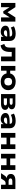

<svg xmlns="http://www.w3.org/2000/svg" viewBox="3019 -3565 562 6640"><g transform="rotate(90 3300.0 -245.0)"><path d="M81 0V-496H227L405 -224L582 -496H728V0H581V-318H594L440 -78H368L214 -319H228V0Z M1078 11Q1017 11 969 -10.5Q921 -32 894.5 -68.5Q868 -105 868 -152Q868 -202 898.5 -234Q929 -266 997 -282Q1065 -298 1179 -298H1261V-213H1184Q1140 -213 1109.5 -210Q1079 -207 1060.5 -200.5Q1042 -194 1034 -183.5Q1026 -173 1026 -157Q1026 -131 1048.5 -115Q1071 -99 1113 -99Q1149 -99 1178 -112.5Q1207 -126 1224.5 -150.5Q1242 -175 1242 -206V-311Q1242 -352 1214.5 -369.5Q1187 -387 1128 -387Q1080 -387 1030.5 -375Q981 -363 932 -338L890 -446Q924 -465 965.5 -478.5Q1007 -492 1052.5 -499Q1098 -506 1142 -506Q1226 -506 1283 -483Q1340 -460 1369 -412Q1398 -364 1398 -288V0H1253V-102H1257Q1245 -67 1220.5 -42Q1196 -17 1161 -3Q1126 11 1078 11Z M1548 16 1500 -112Q1536 -121 1560.5 -136Q1585 -151 1599.5 -175Q1614 -199 1620 -234Q1626 -269 1626 -316V-496H2098V0H1935V-369H1776V-310Q1776 -237 1762.5 -180Q1749 -123 1721.5 -82.5Q1694 -42 1651 -17.5Q1608 7 1548 16Z M2804 11Q2726 11 2666.5 -14Q2607 -39 2569.5 -84Q2532 -129 2519 -190H2423V0H2260V-496H2423V-316H2520Q2541 -403 2615.5 -454.5Q2690 -506 2804 -506Q2896 -506 2961.5 -474Q3027 -442 3062.5 -384Q3098 -326 3098 -249Q3098 -171 3062.5 -112.5Q3027 -54 2961.5 -21.5Q2896 11 2804 11ZM2804 -113Q2867 -113 2901.5 -149Q2936 -185 2936 -249Q2936 -313 2901.5 -348Q2867 -383 2804 -383Q2743 -383 2708 -348Q2673 -313 2673 -249Q2673 -185 2708 -149Q2743 -113 2804 -113Z M3232 0V-496H3559Q3628 -496 3672 -480.5Q3716 -465 3737.5 -436.5Q3759 -408 3759 -367Q3759 -325 3730.5 -295.5Q3702 -266 3650 -255L3652 -261Q3696 -255 3724 -238.5Q3752 -222 3766 -197Q3780 -172 3780 -139Q3780 -75 3725 -37.5Q3670 0 3570 0ZM3383 -95H3538Q3581 -95 3603 -108.5Q3625 -122 3625 -150Q3625 -178 3603 -191.5Q3581 -205 3538 -205H3383ZM3383 -300H3523Q3563 -300 3584 -313Q3605 -326 3605 -351Q3605 -376 3584.5 -388.5Q3564 -401 3523 -401H3383Z M4097 11Q4036 11 3988 -10.5Q3940 -32 3913.5 -68.5Q3887 -105 3887 -152Q3887 -202 3917.5 -234Q3948 -266 4016 -282Q4084 -298 4198 -298H4280V-213H4203Q4159 -213 4128.5 -210Q4098 -207 4079.5 -200.5Q4061 -194 4053 -183.5Q4045 -173 4045 -157Q4045 -131 4067.5 -115Q4090 -99 4132 -99Q4168 -99 4197 -112.5Q4226 -126 4243.5 -150.5Q4261 -175 4261 -206V-311Q4261 -352 4233.5 -369.5Q4206 -387 4147 -387Q4099 -387 4049.5 -375Q4000 -363 3951 -338L3909 -446Q3943 -465 3984.5 -478.5Q4026 -492 4071.5 -499Q4117 -506 4161 -506Q4245 -506 4302 -483Q4359 -460 4388 -412Q4417 -364 4417 -288V0H4272V-102H4276Q4264 -67 4239.5 -42Q4215 -17 4180 -3Q4145 11 4097 11Z M4578 0V-496H4741V-316H4972V-496H5136V0H4972V-190H4741V0Z M5298 0V-496H5461V-316H5692V-496H5856V0H5692V-190H5461V0Z M5970 0 6054 -126Q6076 -160 6105.5 -178Q6135 -196 6170 -196H6189L6187 -190Q6129 -191 6086 -207.5Q6043 -224 6019.5 -257Q5996 -290 5996 -338Q5996 -414 6053.5 -455Q6111 -496 6219 -496H6519V0H6369V-157H6315Q6286 -157 6263.5 -145Q6241 -133 6225 -112L6152 0ZM6252 -261H6370V-391H6252Q6202 -391 6176 -374Q6150 -357 6150 -326Q6150 -295 6176 -278Q6202 -261 6252 -261Z"/></g></svg>

Font: Nunito Sans 10pt SemiExpanded ExtraBold
Style: Regular
Weight: 800
Width: 6
Designer: Vernon Adams
Foundry: Vernon Adams
Version: Version 3.101;gftools[0.9.27]